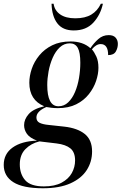

<svg xmlns="http://www.w3.org/2000/svg" viewBox="-78 -768 651 1028"><path d="M152 240Q45 240 -6.5 207.5Q-58 175 -58 115Q-58 56 -10.5 22Q37 -12 120 -15Q81 -30 66 -51.5Q51 -73 51 -98Q51 -129 75.5 -157Q100 -185 159 -199Q79 -232 79 -325Q79 -361 92 -399.5Q105 -438 132.5 -471.5Q160 -505 201.5 -525.5Q243 -546 300 -546Q366 -546 406 -510Q424 -537 448 -558.5Q472 -580 504 -580Q529 -580 541 -566.5Q553 -553 553 -533Q553 -511 542 -492Q531 -473 501 -473Q501 -532 461 -532Q437 -532 414 -504Q427 -489 438 -465Q449 -441 449 -405Q449 -372 436.5 -334.5Q424 -297 397.5 -263.5Q371 -230 330 -209.5Q289 -189 231 -189Q214 -189 197 -191Q180 -193 170 -195Q117 -172 117 -139Q117 -119 134 -110.5Q151 -102 183 -99L266 -90Q337 -82 376 -50.5Q415 -19 415 43Q415 98 386.5 142.5Q358 187 299.5 213.5Q241 240 152 240ZM235 -199Q265 -199 287 -220Q309 -241 323.5 -275Q338 -309 345 -350.5Q352 -392 352 -432Q352 -487 338.5 -511.5Q325 -536 296 -536Q265 -536 242 -514.5Q219 -493 204 -458.5Q189 -424 182 -385.5Q175 -347 175 -313Q175 -199 235 -199ZM157 230Q215 230 252 210Q289 190 306.5 158.5Q324 127 324 91Q324 47 299 26.5Q274 6 225 0L133 -11Q88 0 58 30.5Q28 61 28 112Q28 164 57 197Q86 230 157 230ZM317 -605Q258 -605 229 -643Q200 -681 198 -748H209Q214 -712 244 -691Q274 -670 325 -670Q378 -670 411 -690Q444 -710 462 -748H473Q460 -688 421.5 -646.5Q383 -605 317 -605Z"/></svg>

Font: Noto Serif Display SemiCondensed Medium
Style: Italic
Weight: 500
Width: 4
Italic angle: -12°
Designer: Monotype Design Team
Foundry: Monotype Imaging Inc.
Version: Version 2.009